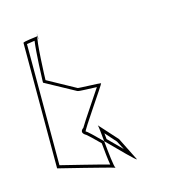

<svg xmlns="http://www.w3.org/2000/svg" viewBox="-108 -839 909 940"><g transform="rotate(-15 346.5 -368.5)"><path d="M86 -72C86 -72 338 -10 363 -1C356 -10 349 -81 343 -141C306 -178 273 -210 268 -210C260 -210 404 -415 402 -419C400 -421 285 -424 285 -426L143 -504C143 -512 150 -712 161 -722C150 -720 86 -714 86 -708ZM101 -84V-698C113 -700 128 -702 141 -704C133 -648 128 -512 128 -504V-495L280 -412C289 -408 346 -408 377 -406C348 -361 282 -266 261 -230C261 -230 232 -213 267 -193C274 -188 300 -163 329 -134C333 -92 337 -51 342 -23C280 -40 141 -74 101 -84ZM161 -707H162L161 -737C160 -737 161 -708 161 -707ZM161 -722H162ZM333 -224C335 -221 339 -184 343 -141C401 -83 472 -9 475 -14L416 -132ZM354 -178 403 -123 426 -79 357 -148C356 -160 355 -171 354 -178ZM363 -1C364 0 364 0 365 0Z"/></g></svg>

Font: Ampere
Style: OuLn
Weight: 400
Version: Version 1